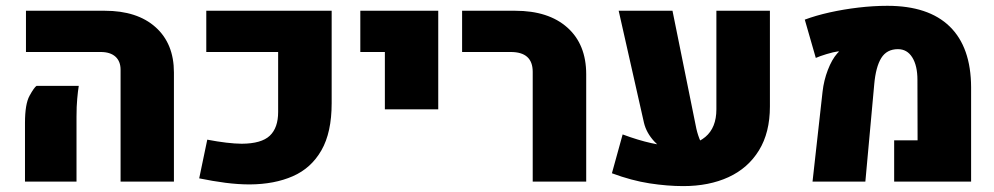

<svg xmlns="http://www.w3.org/2000/svg" viewBox="-20 -628 3439 664"><path d="M397 0V-386.7Q397 -416 379.2 -432.1Q361.3 -448.2 328.1 -448.2H69.8V-590.8H342.3Q454.6 -590.8 518.1 -533.9Q581.5 -477.1 581.5 -377.4V0ZM66.4 0V-203.1Q66.4 -268.6 82.3 -297.1Q98.1 -325.7 106.4 -331.1H252.4Q249.5 -313.5 247.1 -286.9Q244.6 -260.3 244.6 -224.6V0Z M843.8 9.8Q803.7 9.8 760 4.2Q716.3 -1.5 668.9 -11.2L696.8 -145Q769 -131.3 815.9 -130.9Q884.3 -131.3 913.1 -158.7Q941.9 -186 941.9 -240.7V-448.2H693.4V-590.8H1127V-271Q1127 -169.9 1091.6 -108.2Q1056.2 -46.4 992.7 -18.6Q929.2 9.3 843.8 9.8Z M1311 -250V-448.2H1226.1V-590.8H1495.6V-250Z M1822.3 0V-379.4Q1822.3 -414.1 1803.2 -431.2Q1784.2 -448.2 1746.1 -448.2H1578.1V-590.8H1761.7Q1877 -590.8 1942.1 -532.7Q2007.3 -474.6 2007.3 -371.1V0Z M2342.8 15.6Q2288.1 15.6 2226.3 6.1Q2164.6 -3.4 2096.2 -28.8L2133.3 -163.1Q2187 -143.1 2232.2 -133.1Q2277.3 -123 2314.5 -122.6Q2381.3 -122.6 2419.4 -154.5Q2457.5 -186.5 2457.5 -250V-590.8H2642.6V-259.8Q2642.6 -169.4 2604.7 -107.9Q2566.9 -46.4 2499.5 -15.4Q2432.1 15.6 2342.8 15.6ZM2119.6 -590.8H2305.7L2388.2 -183.1Q2393.6 -159.2 2403.3 -137.7Q2413.1 -116.2 2434.6 -100.6H2297.4Q2270.5 -108.9 2242.9 -138.7Q2215.3 -168.5 2207 -203.6Z M2790 0 2824.7 -311Q2829.1 -350.1 2843 -386.2Q2856.9 -422.4 2875.5 -443.4Q2876.5 -444.3 2877.9 -446Q2879.4 -447.8 2880.4 -448.2V-450.7Q2862.3 -448.2 2838.4 -440.9Q2814.5 -433.6 2801.3 -427.7L2763.2 -560.1Q2800.8 -574.2 2848.9 -585Q2897 -595.7 2948.7 -601.8Q3000.5 -607.9 3048.8 -607.9Q3190.9 -607.9 3264.4 -536.4Q3337.9 -464.8 3338.4 -326.2V0H3072.3V-142.6H3153.3L3152.8 -351.6Q3152.8 -400.9 3135 -429.4Q3117.2 -458 3085.4 -458Q3046.9 -458 3027.8 -427.5Q3008.8 -397 3003.4 -336.4L2972.7 0Z"/></svg>

Font: Heebo Black
Style: Regular
Weight: 900
Designer: Oded Ezer
Foundry: Ezer Type House
Version: Version 3.100